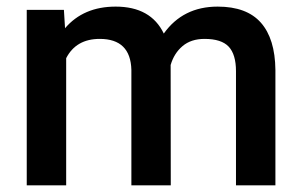

<svg xmlns="http://www.w3.org/2000/svg" viewBox="-20 -558 910 578"><path d="M172.4 -528.3 175.8 -473.1Q231.4 -538.1 328.1 -538.1Q434.1 -538.1 473.1 -457Q530.8 -538.1 635.3 -538.1Q722.7 -538.1 765.4 -489.7Q808.1 -441.4 809.1 -347.2V0H690.4V-343.8Q690.4 -394 668.5 -417.5Q646.5 -440.9 595.7 -440.9Q555.2 -440.9 529.5 -419.2Q503.9 -397.5 493.7 -362.3L494.1 0H375.5V-347.7Q373 -440.9 280.3 -440.9Q209 -440.9 179.2 -382.8V0H60.5V-528.3Z"/></svg>

Font: RobotoDraft Medium
Style: Regular
Weight: 500
Version: Version 2.001152; 2014